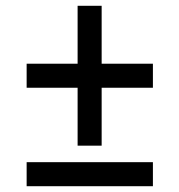

<svg xmlns="http://www.w3.org/2000/svg" viewBox="-20 -650 619 663"><path d="M248 -147V-347H72V-430H248V-630H331V-430H508V-347H331V-147ZM72 -7V-90H508V-7Z"/></svg>

Font: Archivo SemiCondensed Medium
Style: Regular
Weight: 500
Width: 4
Designer: Hector Gatti
Foundry: Omnibus-Type
Version: Version 2.001